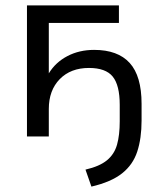

<svg xmlns="http://www.w3.org/2000/svg" viewBox="-20 -506 591 712"><path d="M319 186 297 123Q349 111 376.5 88.5Q404 66 414 30.5Q424 -5 424 -56V-117Q424 -190 398 -222Q372 -254 310 -254Q242 -254 201.5 -212.5Q161 -171 161 -102V0H80V-486H421V-421H161V-234Q186 -275 230 -298Q274 -321 329 -321Q417 -321 461 -272.5Q505 -224 505 -121V-59Q505 7 489 56Q473 105 432.5 137Q392 169 319 186Z"/></svg>

Font: Nunito Sans
Style: Regular
Weight: 400
Designer: Vernon Adams
Foundry: Vernon Adams
Version: Version 3.101; ttfautohint (v1.8.4.7-5d5b);gftools[0.9.27]